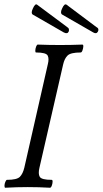

<svg xmlns="http://www.w3.org/2000/svg" viewBox="-20 -877 481 900"><path d="M5 3Q1 3 1 -6Q1 -15 5 -24.5Q9 -34 13 -34Q59 -34 73 -48Q87 -62 94 -91L204 -575Q211 -602 203.5 -616.5Q196 -631 149 -631Q145 -631 145.5 -640.5Q146 -650 149.5 -659Q153 -668 157 -668Q183 -667 209.5 -666.5Q236 -666 261 -666Q287 -666 313.5 -666.5Q340 -667 366 -668Q371 -668 370.5 -659Q370 -650 366.5 -640.5Q363 -631 358 -631Q311 -631 296.5 -616.5Q282 -602 276 -575L165 -91Q158 -62 166.5 -48Q175 -34 222 -34Q227 -34 226.5 -24.5Q226 -15 222.5 -6Q219 3 214 3Q162 0 110 0Q58 0 5 3ZM279 -725 133 -809Q124 -816 134 -837Q145 -862 154 -855L295 -750Q302 -746 303 -740Q304 -734 302 -729Q296 -716 279 -725ZM417 -725 271 -809Q261 -816 271 -837Q282 -862 292 -855L432 -750Q440 -746 441 -740Q442 -734 439 -729Q432 -716 417 -725Z"/></svg>

Font: Junicode Two Beta Condensed
Style: Italic
Weight: 400
Width: 3
Italic angle: -9°
Version: Version 1.053; ttfautohint (v1.8.4)